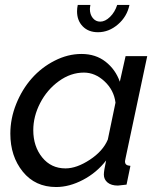

<svg xmlns="http://www.w3.org/2000/svg" viewBox="-20 -750 646 780"><path d="M456.1 -730H505.9Q496.1 -682.6 459.2 -650.9Q422.4 -619.1 377.9 -619.1Q339.4 -619.1 316.2 -642.8Q293 -666.5 293 -704.1Q293 -716.8 295.9 -730H347.2Q345.2 -718.3 345.2 -712.9Q345.2 -691.4 356.9 -676.8Q368.7 -662.1 387.2 -662.1Q407.2 -662.1 427 -681.4Q446.8 -700.7 456.1 -730ZM22 -207Q22 -268.6 45.9 -327.9Q69.8 -387.2 109.1 -431.6Q148.4 -476.1 201.9 -503.4Q255.4 -530.8 311 -530.8Q368.7 -530.8 408.9 -499.3Q449.2 -467.8 466.8 -418L490.2 -522H578.1L490.2 -107.9Q487.8 -95.7 487.8 -95.2Q487.8 -85.4 492.9 -81.3Q498 -77.1 509.8 -76.2L494.1 0Q463.9 3.9 459 3.9Q432.1 3.9 417 -8.5Q401.9 -21 401.9 -41Q401.9 -55.7 411.1 -98.1Q372.6 -48.3 317.1 -19.3Q261.7 9.8 208 9.8Q123 9.8 72.5 -52.7Q22 -115.2 22 -207ZM418 -183.1 449.2 -333Q442.9 -383.8 404.8 -419.4Q366.7 -455.1 320.8 -455.1Q267.1 -455.1 219 -420.2Q170.9 -385.3 143.1 -331.3Q115.2 -277.3 115.2 -221.2Q115.2 -155.3 151.4 -110.6Q187.5 -65.9 246.1 -65.9Q291.5 -65.9 345 -101.1Q398.4 -136.2 418 -183.1Z"/></svg>

Font: Rawline Medium
Style: Italic
Weight: 500
Italic angle: -12°
Designer: Matt McInerney, Pablo Impallari, Rodrigo Fuenzalida
Foundry: Matt McInerney, Pablo Impallari, Rodrigo Fuenzalida
Version: Version 4.020;PS 004.020;hotconv 1.0.88;makeotf.lib2.5.64775